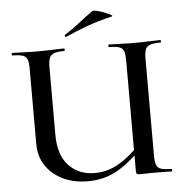

<svg xmlns="http://www.w3.org/2000/svg" viewBox="-55 -844 870 910"><g transform="rotate(-5 380.0 -389.5)"><path d="M557 -542Q557 -571 552 -586Q547 -601 530.5 -607Q514 -613 481 -613Q479 -613 479 -619Q479 -625 481 -625Q506 -625 537 -623.5Q568 -622 602 -622Q637 -622 669 -623.5Q701 -625 726 -625Q729 -625 729 -619Q729 -613 726 -613Q694 -613 677.5 -607.5Q661 -602 655 -587.5Q649 -573 649 -544V-81Q649 -52 655 -37Q661 -22 677.5 -17Q694 -12 726 -12Q729 -12 729 -6Q729 0 726 0Q705 0 684.5 -0.5Q664 -1 640 -1Q621 -1 607.5 -0.5Q594 0 576 0Q564 0 560.5 -3Q557 -6 557 -19ZM609 -144Q538 -65 473 -26.5Q408 12 327 12Q262 12 210.5 -12Q159 -36 128.5 -80.5Q98 -125 98 -186V-544Q98 -573 92.5 -587.5Q87 -602 71 -607.5Q55 -613 22 -613Q19 -613 19 -619Q19 -625 22 -625Q47 -625 78 -623.5Q109 -622 144 -622Q182 -622 213.5 -623.5Q245 -625 269 -625Q271 -625 271 -619Q271 -613 269 -613Q237 -613 220.5 -607Q204 -601 198 -586Q192 -571 192 -542V-221Q192 -124 239.5 -74Q287 -24 363 -24Q424 -24 478 -55.5Q532 -87 597 -155ZM284 -679Q280 -677 278 -682.5Q276 -688 279 -689Q319 -714 352 -740.5Q385 -767 418 -790Q422 -793 439 -789Q456 -785 474.5 -777.5Q493 -770 504 -764Q515 -758 506 -756Q439 -740 387 -721Q335 -702 284 -679Z"/></g></svg>

Font: Cormorant Infant Light SemiBold
Style: Regular
Weight: 600
Version: Version 4.001